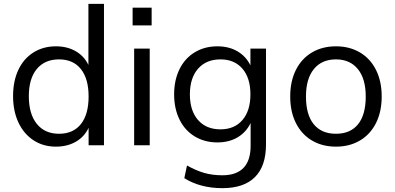

<svg xmlns="http://www.w3.org/2000/svg" viewBox="-20 -756 2054 999"><path d="M521 -736V0H441V-91Q419 -44 374.5 -18.5Q330 7 271 7Q205 7 154.5 -26Q104 -59 76 -118.5Q48 -178 48 -256Q48 -334 75.5 -392.5Q103 -451 154 -483Q205 -515 271 -515Q330 -515 374 -489.5Q418 -464 440 -418V-736ZM441 -254Q441 -346 401 -396.5Q361 -447 287 -447Q213 -447 171.5 -397Q130 -347 130 -256Q130 -163 171.5 -111.5Q213 -60 287 -60Q361 -60 401 -110.5Q441 -161 441 -254Z M678 0V-503H759V0ZM670 -716H769V-624H670Z M1364 -503V-4Q1364 108 1306.5 165.5Q1249 223 1137 223Q1022 223 939 171L953 105Q1001 132 1043.5 144Q1086 156 1137 156Q1210 156 1247 117.5Q1284 79 1284 3V-116Q1261 -68 1216.5 -41.5Q1172 -15 1111 -15Q1045 -15 993.5 -46Q942 -77 914 -134Q886 -191 886 -265Q886 -339 914 -396Q942 -453 993.5 -484Q1045 -515 1111 -515Q1171 -515 1215.5 -489Q1260 -463 1283 -416V-503ZM1283 -265Q1283 -350 1241.5 -398.5Q1200 -447 1127 -447Q1053 -447 1010.5 -398.5Q968 -350 968 -265Q968 -180 1010.5 -131.5Q1053 -83 1127 -83Q1200 -83 1241.5 -131.5Q1283 -180 1283 -265Z M1490 -254Q1490 -333 1519.5 -392Q1549 -451 1603 -483Q1657 -515 1728 -515Q1799 -515 1853 -483Q1907 -451 1936.5 -392Q1966 -333 1966 -254Q1966 -175 1936.5 -116Q1907 -57 1853 -25Q1799 7 1728 7Q1657 7 1603 -25Q1549 -57 1519.5 -116Q1490 -175 1490 -254ZM1883 -254Q1883 -346 1842 -396.5Q1801 -447 1728 -447Q1654 -447 1613 -396.5Q1572 -346 1572 -254Q1572 -159 1612.5 -109.5Q1653 -60 1728 -60Q1803 -60 1843 -109.5Q1883 -159 1883 -254Z"/></svg>

Font: Muli-Regular
Style: Regular
Weight: 400
Version: Version 2.000